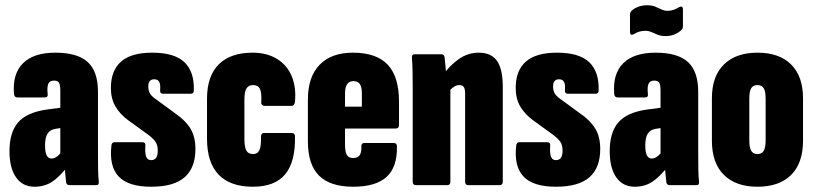

<svg xmlns="http://www.w3.org/2000/svg" viewBox="-20 -703 3093 729"><path d="M244 0Q233 0 231 -11Q229 -26 227 -50.5Q225 -75 225 -94L209 -113V-358Q209 -381 204 -389Q199 -397 185 -397Q169 -397 163.5 -385Q158 -373 161 -346Q163 -333 149 -333H46Q34 -333 33 -347Q27 -423 67.5 -463Q108 -503 190 -503Q274 -503 313 -467.5Q352 -432 352 -354V-130Q352 -84 352.5 -58Q353 -32 355 -14Q357 0 345 0ZM111 6Q66 6 41 -29.5Q16 -65 16 -129Q16 -200 48.5 -238Q81 -276 157 -287L218 -295L217 -218L192 -214Q170 -211 160.5 -195.5Q151 -180 151 -151Q151 -126 157 -113.5Q163 -101 176 -101Q188 -101 200.5 -112Q213 -123 228 -147L240 -75Q205 -30 176.5 -12Q148 6 111 6Z M554 6Q467 6 430.5 -33Q394 -72 403 -150Q404 -163 415 -163H521Q533 -163 532 -150Q530 -121 535 -108Q540 -95 554 -95Q579 -95 579 -131Q579 -152 570.5 -164.5Q562 -177 542 -192L466 -247Q436 -269 418.5 -298.5Q401 -328 401 -369Q401 -435 439.5 -469Q478 -503 558 -503Q642 -503 680 -467Q718 -431 716 -360Q716 -347 704 -347H600Q593 -347 590 -351Q587 -355 588 -362Q590 -382 584.5 -392Q579 -402 566 -402Q543 -402 543 -375Q543 -358 550 -347Q557 -336 575 -324L646 -272Q684 -246 703 -215Q722 -184 722 -137Q722 -66 681 -30Q640 6 554 6Z M940 6Q854 6 810 -40Q766 -86 766 -176V-328Q766 -414 810.5 -458.5Q855 -503 939 -503Q993 -503 1031.5 -479.5Q1070 -456 1087.5 -414Q1105 -372 1100 -317Q1098 -301 1087 -301H983Q979 -301 975 -305Q971 -309 972 -314Q974 -351 967 -365.5Q960 -380 941 -380Q924 -380 916 -367.5Q908 -355 908 -326V-176Q908 -144 915.5 -131Q923 -118 941 -118Q958 -118 965 -133Q972 -148 971 -184Q971 -198 983 -198H1088Q1100 -198 1100 -185Q1102 -89 1063 -41.5Q1024 6 940 6Z M1321 6Q1234 6 1191.5 -36Q1149 -78 1149 -167V-325Q1149 -411 1193.5 -457Q1238 -503 1320 -503Q1409 -503 1452 -457.5Q1495 -412 1495 -317V-229Q1495 -215 1482 -215H1290V-155Q1290 -126 1297 -114.5Q1304 -103 1321 -103Q1338 -103 1345.5 -113.5Q1353 -124 1352 -148Q1352 -160 1363 -160H1475Q1487 -160 1487 -148Q1489 -69 1448 -31.5Q1407 6 1321 6ZM1290 -298H1354V-348Q1354 -372 1346.5 -383.5Q1339 -395 1322 -395Q1306 -395 1298 -383.5Q1290 -372 1290 -348Z M1758 0Q1746 0 1746 -13V-348Q1746 -365 1741 -372.5Q1736 -380 1724 -380Q1714 -380 1704.5 -374Q1695 -368 1686 -358L1663 -419Q1686 -453 1721 -478Q1756 -503 1798 -503Q1845 -503 1867 -472Q1889 -441 1889 -372V-13Q1889 0 1877 0ZM1559 0Q1547 0 1547 -13V-368Q1547 -401 1546.5 -430.5Q1546 -460 1544 -483Q1543 -497 1554 -497H1656Q1666 -497 1668 -486Q1670 -471 1672 -446.5Q1674 -422 1674 -403L1690 -370V-13Q1690 0 1678 0Z M2091 6Q2004 6 1967.5 -33Q1931 -72 1940 -150Q1941 -163 1952 -163H2058Q2070 -163 2069 -150Q2067 -121 2072 -108Q2077 -95 2091 -95Q2116 -95 2116 -131Q2116 -152 2107.5 -164.5Q2099 -177 2079 -192L2003 -247Q1973 -269 1955.5 -298.5Q1938 -328 1938 -369Q1938 -435 1976.5 -469Q2015 -503 2095 -503Q2179 -503 2217 -467Q2255 -431 2253 -360Q2253 -347 2241 -347H2137Q2130 -347 2127 -351Q2124 -355 2125 -362Q2127 -382 2121.5 -392Q2116 -402 2103 -402Q2080 -402 2080 -375Q2080 -358 2087 -347Q2094 -336 2112 -324L2183 -272Q2221 -246 2240 -215Q2259 -184 2259 -137Q2259 -66 2218 -30Q2177 6 2091 6Z M2523 0Q2512 0 2510 -11Q2508 -26 2506 -50.5Q2504 -75 2504 -94L2488 -113V-358Q2488 -381 2483 -389Q2478 -397 2464 -397Q2448 -397 2442.5 -385Q2437 -373 2440 -346Q2442 -333 2428 -333H2325Q2313 -333 2312 -347Q2306 -423 2346.5 -463Q2387 -503 2469 -503Q2553 -503 2592 -467.5Q2631 -432 2631 -354V-130Q2631 -84 2631.5 -58Q2632 -32 2634 -14Q2636 0 2624 0ZM2390 6Q2345 6 2320 -29.5Q2295 -65 2295 -129Q2295 -200 2327.5 -238Q2360 -276 2436 -287L2497 -295L2496 -218L2471 -214Q2449 -211 2439.5 -195.5Q2430 -180 2430 -151Q2430 -126 2436 -113.5Q2442 -101 2455 -101Q2467 -101 2479.5 -112Q2492 -123 2507 -147L2519 -75Q2484 -30 2455.5 -12Q2427 6 2390 6ZM2508 -566Q2490 -566 2477.5 -571Q2465 -576 2454 -581Q2443 -586 2430 -586Q2418 -586 2407.5 -583Q2397 -580 2386 -573Q2372 -566 2372 -582V-646Q2372 -656 2378 -662Q2389 -672 2404 -677.5Q2419 -683 2437 -683Q2455 -683 2467.5 -678Q2480 -673 2491 -667.5Q2502 -662 2514 -662Q2528 -662 2537.5 -665.5Q2547 -669 2559 -676Q2573 -683 2573 -667V-604Q2573 -593 2566 -588Q2555 -578 2540 -572Q2525 -566 2508 -566Z M2856 6Q2774 6 2728.5 -39Q2683 -84 2683 -169V-330Q2683 -413 2728.5 -458Q2774 -503 2856 -503Q2939 -503 2984 -458Q3029 -413 3029 -330V-169Q3029 -84 2984 -39Q2939 6 2856 6ZM2856 -118Q2872 -118 2879.5 -130Q2887 -142 2887 -170V-328Q2887 -357 2879.5 -368.5Q2872 -380 2856 -380Q2840 -380 2832.5 -368.5Q2825 -357 2825 -328V-170Q2825 -142 2832.5 -130Q2840 -118 2856 -118Z"/></svg>

Font: Sofia Sans Extra Condensed Black
Style: Regular
Weight: 900
Designer: Botio Nikoltchev, Ani Petrova
Foundry: lettersoup
Version: Version 4.101